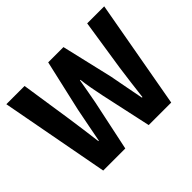

<svg xmlns="http://www.w3.org/2000/svg" viewBox="-156 -990 1236 1236"><g transform="rotate(-45 462.5 -371.5)"><path d="M156 0 17 -743H183L236 -392Q244 -334 252.5 -275Q261 -216 268 -156H272Q284 -216 295 -275Q306 -334 318 -392L398 -743H537L619 -392Q630 -335 641 -275.5Q652 -216 664 -156H669Q676 -216 683.5 -275Q691 -334 699 -392L753 -743H908L775 0H570L495 -345Q486 -388 478 -431.5Q470 -475 465 -517H461Q454 -475 446 -431.5Q438 -388 430 -345L357 0Z"/></g></svg>

Font: Noto Sans HK Thin ExtraBold
Style: Regular
Weight: 800
Version: Version 2.004-H2;hotconv 1.0.118;makeotfexe 2.5.65603